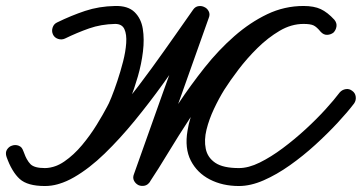

<svg xmlns="http://www.w3.org/2000/svg" viewBox="-50 -592 1210 642"><path d="M127 -477Q122 -488 126 -500Q130 -512 141 -517Q188 -540 234.5 -555.5Q281 -571 335 -572Q378 -573 400 -551.5Q422 -530 427.5 -495.5Q433 -461 428 -419.5Q423 -378 411 -336.5Q399 -295 385.5 -260.5Q372 -226 362 -207Q344 -173 317.5 -132Q291 -91 257 -54Q223 -17 183.5 6.5Q144 30 100 30Q46 30 17 5.5Q-12 -19 -28 -68Q-33 -82 -26.5 -92Q-20 -102 -10 -105Q1 -109 12 -105Q23 -101 28 -87Q36 -66 42 -53.5Q48 -41 60.5 -35.5Q73 -30 100 -30Q136 -30 180 -59.5Q224 -89 271.5 -137.5Q319 -186 366 -244.5Q413 -303 456.5 -363Q500 -423 536 -474.5Q572 -526 596 -560Q603 -570 614 -571.5Q625 -573 634 -568Q643 -564 648 -554Q653 -544 648 -532Q600 -396 551.5 -260.5Q503 -125 454 10Q450 23 438.5 24.5Q427 26 416 21Q405 15 399.5 5Q394 -5 401 -16Q432 -64 468.5 -123.5Q505 -183 546.5 -245.5Q588 -308 634.5 -366.5Q681 -425 733.5 -471Q786 -517 843.5 -544.5Q901 -572 965 -572Q1000 -572 1022.5 -561.5Q1045 -551 1068 -526Q1077 -515 1075 -503Q1073 -491 1065 -483Q1056 -476 1044 -475.5Q1032 -475 1022 -486Q1009 -502 998.5 -507Q988 -512 965 -512Q924 -512 885 -489Q846 -466 811 -431.5Q776 -397 747.5 -359.5Q719 -322 700 -292Q700 -292 700 -292Q700 -292 700 -292Q700 -292 700 -292Q682 -263 665.5 -228Q649 -193 640.5 -158.5Q632 -124 638 -94.5Q644 -65 670 -47.5Q696 -30 749 -30Q781 -30 818.5 -48.5Q856 -67 895.5 -96.5Q935 -126 972 -160Q1009 -194 1038.5 -226.5Q1068 -259 1086 -283Q1086 -283 1086 -283Q1086 -283 1086 -283Q1094 -292 1106 -294Q1118 -296 1128 -288Q1138 -281 1139.5 -268.5Q1141 -256 1134 -246Q1112 -217 1078.5 -181Q1045 -145 1004.5 -108Q964 -71 919.5 -39.5Q875 -8 831.5 11Q788 30 749 30Q694 30 651.5 8Q609 -14 588 -55Q567 -96 577 -155Q584 -200 604.5 -242.5Q625 -285 650 -324Q650 -324 650 -324Q650 -324 650 -324Q650 -324 650 -324Q673 -361 706.5 -404Q740 -447 781 -485.5Q822 -524 868.5 -548Q915 -572 965 -572Q1000 -572 1022.5 -561.5Q1045 -551 1068 -526Q1077 -515 1075 -503Q1073 -491 1065 -483Q1056 -476 1044 -475.5Q1032 -475 1022 -486Q1009 -502 998.5 -507Q988 -512 965 -512Q910 -512 858.5 -485Q807 -458 759 -413Q711 -368 667.5 -312Q624 -256 585 -196.5Q546 -137 512.5 -81.5Q479 -26 451 16Q444 27 433 29Q422 31 413 27Q403 22 398 12Q393 2 398 -10Q446 -146 494.5 -281.5Q543 -417 592 -552Q596 -564 607.5 -565Q619 -566 630 -561Q641 -555 646.5 -545Q652 -535 644 -524Q616 -486 578 -430Q540 -374 495 -311.5Q450 -249 400.5 -188.5Q351 -128 300 -78.5Q249 -29 198 0.5Q147 30 100 30Q42 30 16 6.5Q-10 -17 -28 -67Q-33 -81 -26.5 -91Q-20 -101 -10 -105Q1 -108 12.5 -104.5Q24 -101 28 -86Q39 -56 52 -43Q65 -30 100 -30Q133 -30 165 -52Q197 -74 224.5 -107Q252 -140 273.5 -175Q295 -210 308 -235Q313 -243 322.5 -266.5Q332 -290 342.5 -321.5Q353 -353 361.5 -386Q370 -419 372 -448Q374 -477 366 -494.5Q358 -512 335 -512Q288 -511 248 -497Q208 -483 167 -463Q156 -458 144 -462Q132 -466 127 -477Z"/></svg>

Font: FRB American Cursive Guidelines
Style: Bold Italic
Weight: 700
Italic angle: -25°
Version: Version 2.0;Modular Font Editor K font №1